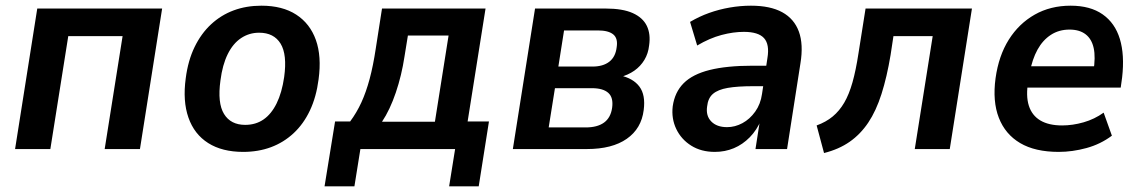

<svg xmlns="http://www.w3.org/2000/svg" viewBox="-20 -524 4009 675"><path d="M33 0 111 -494H550L472 0H348L411 -397H220L157 0Z M835 10Q761 10 712 -21Q663 -52 642.5 -110.5Q622 -169 633 -249Q641 -311 664 -358.5Q687 -406 722 -438.5Q757 -471 801.5 -487.5Q846 -504 899 -504Q973 -504 1021.5 -472.5Q1070 -441 1090.5 -383.5Q1111 -326 1100 -245Q1092 -183 1069.5 -135.5Q1047 -88 1012 -55.5Q977 -23 932.5 -6.5Q888 10 835 10ZM842 -85Q879 -85 906.5 -104Q934 -123 952.5 -160.5Q971 -198 979 -253Q990 -332 966.5 -370.5Q943 -409 891 -409Q856 -409 827.5 -390Q799 -371 780.5 -333.5Q762 -296 755 -241Q744 -162 767.5 -123.5Q791 -85 842 -85Z M1121 131 1158 -97H1211Q1234 -128 1250.5 -164Q1267 -200 1279.5 -246.5Q1292 -293 1301 -353L1323 -494H1687L1624 -97H1699L1663 131H1559L1580 0H1247L1226 131ZM1323 -96H1509L1557 -399H1414L1402 -325Q1392 -259 1371.5 -198.5Q1351 -138 1323 -96Z M1783 0 1861 -494H2109Q2169 -494 2204.5 -478Q2240 -462 2254 -433Q2268 -404 2262 -364Q2259 -336 2245.5 -313.5Q2232 -291 2210 -275.5Q2188 -260 2157 -252L2159 -259Q2206 -249 2228 -219.5Q2250 -190 2243 -137Q2235 -72 2183.5 -36Q2132 0 2043 0ZM1909 -76H2039Q2080 -76 2103.5 -93Q2127 -110 2132 -145Q2137 -181 2118.5 -197.5Q2100 -214 2061 -214H1931ZM1943 -290H2063Q2100 -290 2122 -307Q2144 -324 2148 -358Q2153 -389 2136 -403Q2119 -417 2082 -417H1963Z M2493 10Q2445 10 2410 -12Q2375 -34 2357.5 -70.5Q2340 -107 2345 -150Q2352 -200 2383.5 -231.5Q2415 -263 2475 -278Q2535 -293 2626 -293H2688L2678 -221H2629Q2573 -221 2538.5 -215Q2504 -209 2486.5 -194Q2469 -179 2466 -150Q2461 -117 2480.5 -97Q2500 -77 2536 -77Q2564 -77 2590 -91Q2616 -105 2635 -131.5Q2654 -158 2659 -194L2678 -320Q2686 -368 2666 -390Q2646 -412 2595 -412Q2558 -412 2516.5 -401Q2475 -390 2431 -364L2406 -447Q2438 -466 2473 -478.5Q2508 -491 2545.5 -497.5Q2583 -504 2620 -504Q2688 -504 2730 -481Q2772 -458 2788.5 -413Q2805 -368 2794 -301L2747 0H2636L2652 -103H2656Q2641 -67 2616 -41.5Q2591 -16 2560 -3Q2529 10 2493 10Z M2877 14 2851 -83Q2884 -95 2907.5 -114.5Q2931 -134 2948 -163Q2965 -192 2977 -234.5Q2989 -277 2998 -336L3023 -494H3397L3319 0H3196L3259 -397H3121L3111 -331Q3098 -253 3079 -193.5Q3060 -134 3032.5 -93Q3005 -52 2967 -25.5Q2929 1 2877 14Z M3702 10Q3619 10 3566.5 -21Q3514 -52 3491.5 -110Q3469 -168 3480 -249Q3491 -328 3526.5 -384.5Q3562 -441 3617.5 -472.5Q3673 -504 3744 -504Q3813 -504 3856.5 -473.5Q3900 -443 3917 -387Q3934 -331 3925 -252L3920 -216H3575L3586 -291H3842L3824 -273Q3832 -323 3825 -355Q3818 -387 3796.5 -403.5Q3775 -420 3740 -420Q3703 -420 3674.5 -401.5Q3646 -383 3627.5 -349.5Q3609 -316 3600 -268L3595 -239Q3586 -187 3597 -152.5Q3608 -118 3637.5 -100.5Q3667 -83 3714 -83Q3751 -83 3789.5 -94Q3828 -105 3860 -128L3889 -47Q3849 -17 3799.5 -3.5Q3750 10 3702 10Z"/></svg>

Font: Nunito Sans 10pt SemiCondensed
Style: Bold Italic
Weight: 700
Width: 4
Italic angle: -9°
Designer: Vernon Adams
Foundry: Vernon Adams
Version: Version 3.101;gftools[0.9.27]